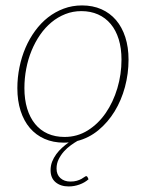

<svg xmlns="http://www.w3.org/2000/svg" viewBox="-20 -520 550 708"><path d="M298 129.5Q300.5 129.5 302.5 132.5L306.5 141Q292.5 153.5 273 160.5Q253.5 167.5 233.5 167.5Q203.5 167.5 185 152Q166.5 136.5 166.5 107.5Q166.5 91 172.2 76.2Q178 61.5 187.5 48.5Q197 35.5 209 24.8Q221 14 233.5 5Q229 5.5 224.5 5.8Q220 6 215.5 6Q176 6 144.2 -8Q112.5 -22 90.2 -48Q68 -74 56 -111.2Q44 -148.5 44 -195Q44 -234 51.8 -272Q59.5 -310 74 -343.8Q88.5 -377.5 109.5 -406.2Q130.5 -435 157 -455.8Q183.5 -476.5 215 -488.2Q246.5 -500 282.5 -500Q322 -500 353.8 -486Q385.5 -472 407.8 -446Q430 -420 442 -383Q454 -346 454 -300Q454 -248.5 440.8 -199.2Q427.5 -150 402.8 -109.5Q378 -69 343 -40Q308 -11 264.5 0H265Q254.5 6 241 15.8Q227.5 25.5 216 38.2Q204.5 51 196.5 67Q188.5 83 188.5 101.5Q188.5 124 202.8 136.8Q217 149.5 239.5 149.5Q253.5 149.5 263.5 146.5Q273.5 143.5 280.2 139.8Q287 136 291.2 132.8Q295.5 129.5 298 129.5ZM218 -15Q265 -15 303.8 -39.2Q342.5 -63.5 370 -103.5Q397.5 -143.5 412.8 -194.8Q428 -246 428 -300Q428 -342 417.8 -375.2Q407.5 -408.5 388.2 -431.5Q369 -454.5 341.5 -466.8Q314 -479 280 -479Q248.5 -479 220.8 -468Q193 -457 169.8 -437.8Q146.5 -418.5 128 -391.8Q109.5 -365 96.5 -333.5Q83.5 -302 76.8 -266.8Q70 -231.5 70 -195Q70 -153 80.2 -119.5Q90.5 -86 109.5 -62.8Q128.5 -39.5 156 -27.2Q183.5 -15 218 -15Z"/></svg>

Font: Lato Thin
Style: Italic
Weight: 200
Italic angle: -7°
Designer: Lukasz Dziedzic
Foundry: tyPoland Lukasz Dziedzic
Version: Version 2.007; 2014-02-27